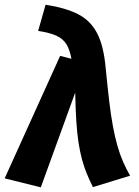

<svg xmlns="http://www.w3.org/2000/svg" viewBox="-48 -780 590 817"><path d="M114.3 -648.5 146 -759.8Q229.8 -747.1 283.3 -720.1Q336.8 -693 365.1 -638.9Q393.4 -584.8 401.7 -490.4Q409.4 -411.5 416.6 -350.5Q423.8 -289.5 432.5 -242.9Q441.2 -196.4 451.7 -159.4Q462.2 -122.5 475.6 -92Q488.9 -61.6 505.6 -32.4L347.4 16.2Q332.4 -13.7 320.8 -42.3Q309.2 -70.8 300.7 -102.6Q292.1 -134.3 286 -173.9Q279.9 -213.4 276.7 -265.3Q273.4 -317.3 272 -386L125.6 17.2L-28.1 -21.1L207.9 -542.2L255.9 -530Q248.6 -569.5 234.3 -592.3Q220 -615.2 192 -628Q164 -640.8 114.3 -648.5Z"/></svg>

Font: Fira Sans Variable
Style: Italic
Weight: 397
Italic angle: -8°
Designer: Carrois Corporate & Edenspiekermann AG
Foundry: Carrois Corporate GbR & Edenspiekermann AG
Version: Version 4.202